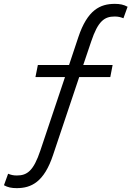

<svg xmlns="http://www.w3.org/2000/svg" viewBox="-28 -762 680 994"><path d="M566 -742C490.5 -742 424.5 -710.5 377.5 -569.5L329.5 -425.5H168L155.5 -363H308.5L181 17C145.5 123 112.5 146.5 59 146.5C41 146.5 29 143.5 14 137.5L-7.5 197C12 208 32 212 58.5 212C134 212 200.5 180.5 247 39.5L382 -363H543L555 -425.5H403L444 -547C479.5 -653 512.5 -676.5 565.5 -676.5C584 -676.5 596 -673.5 611 -667.5L632.5 -727C612.5 -738 593 -742 566 -742Z"/></svg>

Font: Monaspace Neon Light
Style: Italic
Weight: 300
Italic angle: -11°
Designer: Riley Cran & the Lettermatic Team
Foundry: Lettermatic
Version: Version 1.200 (Monaspace Neon)